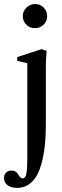

<svg xmlns="http://www.w3.org/2000/svg" viewBox="-53 -691 311 956"><path d="M60.5 -610.8Q60.5 -635.3 78.6 -653.1Q96.7 -670.9 121.1 -670.9Q146.5 -670.9 164.1 -653.6Q181.6 -636.2 181.6 -610.8Q181.6 -585.4 164.1 -568.1Q146.5 -550.8 121.1 -550.8Q95.7 -550.8 78.1 -568.1Q60.5 -585.4 60.5 -610.8ZM32.7 244.6Q2.4 244.6 -15.4 231Q-33.2 217.3 -33.2 195.3Q-33.2 179.7 -23.2 168.9Q-13.2 158.2 3.9 158.2Q27.3 158.2 37.1 176.8Q49.3 197.3 59.6 197.3Q74.7 197.3 78.9 170.2Q83 143.1 83 91.8V-376L32.7 -388.2V-406.7L153.8 -446.3L179.2 -438Q175.3 -401.4 175.3 -358.9V-72.3Q175.3 -21.5 171.4 22Q167.5 65.4 157.7 107.4Q147.9 149.4 132.3 179Q116.7 208.5 91.3 226.6Q65.9 244.6 32.7 244.6Z"/></svg>

Font: Elstob Medium
Style: Regular
Weight: 500
Designer: Peter S. Baker
Version: Version 1.015